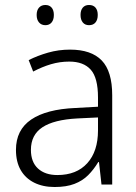

<svg xmlns="http://www.w3.org/2000/svg" viewBox="-20 -740 547 770"><path d="M261 -541Q346 -541 388 -497.5Q430 -454 430 -358V0H387L377 -90H374Q356 -60 333.5 -37.5Q311 -15 278.5 -2.5Q246 10 199 10Q152 10 117 -7.5Q82 -25 63 -58Q44 -91 44 -139Q44 -219 105 -260.5Q166 -302 283 -307L373 -312V-349Q373 -428 344 -460.5Q315 -493 258 -493Q220 -493 184.5 -482.5Q149 -472 113 -453L95 -499Q131 -517 173 -529Q215 -541 261 -541ZM290 -265Q196 -260 150 -229.5Q104 -199 104 -139Q104 -90 132.5 -64Q161 -38 210 -38Q287 -38 330 -85.5Q373 -133 373 -217V-269ZM127 -680Q127 -699 136.5 -709.5Q146 -720 162 -720Q178 -720 187 -709.5Q196 -699 196 -680Q196 -661 187 -650Q178 -639 162 -639Q146 -639 136.5 -650Q127 -661 127 -680ZM303 -680Q303 -699 312 -709.5Q321 -720 337 -720Q354 -720 363 -709.5Q372 -699 372 -680Q372 -661 363 -650Q354 -639 337 -639Q321 -639 312 -650Q303 -661 303 -680Z"/></svg>

Font: Noto Sans Display Light
Style: Regular
Weight: 300
Designer: Monotype Design Team
Foundry: Monotype Imaging Inc.
Version: Version 2.003